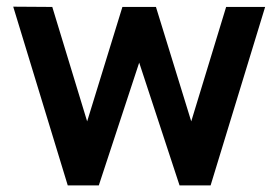

<svg xmlns="http://www.w3.org/2000/svg" viewBox="-20 -561 842 581"><path d="M185 0 20 -540.8 138.2 -540 243.7 -193.7 350.4 -540H451.9L558.7 -193.7L664.3 -540H782.3L617.3 0H523.3L401.2 -371.5L279 0Z"/></svg>

Font: Manrope ExtraLight
Style: Regular
Weight: 200
Designer: Mikhail Sharanda
Foundry: Mikhail Sharanda
Version: Version 4.505